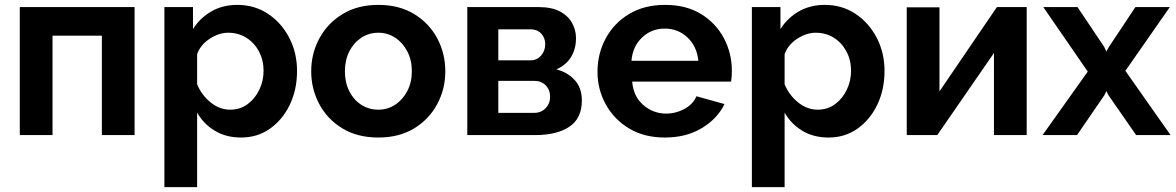

<svg xmlns="http://www.w3.org/2000/svg" viewBox="-20 -553 4815 786"><path d="M61 0V-524H531V0H397V-407H195V0Z M967 10Q905 10 859 -18Q813 -46 787 -92V213H653V-524H770V-434Q799 -480 845.5 -506.5Q892 -533 951 -533Q1022 -533 1077 -496.5Q1132 -460 1164 -398.5Q1196 -337 1196 -263Q1196 -186 1166.5 -124.5Q1137 -63 1085.5 -26.5Q1034 10 967 10ZM922 -104Q963 -104 993.5 -126.5Q1024 -149 1041.5 -185.5Q1059 -222 1059 -263Q1059 -307 1040 -342.5Q1021 -378 988.5 -398.5Q956 -419 914 -419Q876 -419 838 -394Q800 -369 787 -331V-208Q805 -164 842 -134Q879 -104 922 -104Z M1529 10Q1443 10 1381.5 -27.5Q1320 -65 1287 -127Q1254 -189 1254 -261Q1254 -334 1287.5 -396Q1321 -458 1382.5 -495.5Q1444 -533 1529 -533Q1614 -533 1675.5 -495.5Q1737 -458 1770 -396Q1803 -334 1803 -261Q1803 -189 1770 -127Q1737 -65 1675.5 -27.5Q1614 10 1529 10ZM1392 -261Q1392 -215 1410 -179.5Q1428 -144 1459 -124Q1490 -104 1529 -104Q1567 -104 1598 -124.5Q1629 -145 1647.5 -180.5Q1666 -216 1666 -262Q1666 -307 1647.5 -342.5Q1629 -378 1598 -398.5Q1567 -419 1529 -419Q1490 -419 1459 -398.5Q1428 -378 1410 -342.5Q1392 -307 1392 -261Z M1893 0V-524H2185Q2239 -524 2272.5 -506Q2306 -488 2322 -459Q2338 -430 2338 -397Q2338 -353 2318 -320Q2298 -287 2258 -269Q2304 -257 2333 -225Q2362 -193 2362 -142Q2362 -68 2310.5 -34Q2259 0 2171 0ZM2020 -306H2151Q2178 -306 2195 -325.5Q2212 -345 2212 -372Q2212 -398 2195.5 -415.5Q2179 -433 2152 -433H2020ZM2020 -91H2167Q2195 -91 2213.5 -110Q2232 -129 2232 -157Q2232 -185 2214 -203.5Q2196 -222 2168 -222H2020Z M2702 10Q2617 10 2555.5 -27Q2494 -64 2460 -125.5Q2426 -187 2426 -259Q2426 -333 2459.5 -395.5Q2493 -458 2555 -495.5Q2617 -533 2703 -533Q2789 -533 2850 -495.5Q2911 -458 2943.5 -396.5Q2976 -335 2976 -264Q2976 -238 2973 -219H2568Q2573 -158 2613.5 -123Q2654 -88 2707 -88Q2747 -88 2782.5 -107.5Q2818 -127 2831 -159L2946 -127Q2917 -67 2853 -28.5Q2789 10 2702 10ZM2565 -304H2839Q2833 -363 2794.5 -399.5Q2756 -436 2701 -436Q2647 -436 2608.5 -399.5Q2570 -363 2565 -304Z M3372 10Q3310 10 3264 -18Q3218 -46 3192 -92V213H3058V-524H3175V-434Q3204 -480 3250.5 -506.5Q3297 -533 3356 -533Q3427 -533 3482 -496.5Q3537 -460 3569 -398.5Q3601 -337 3601 -263Q3601 -186 3571.5 -124.5Q3542 -63 3490.5 -26.5Q3439 10 3372 10ZM3327 -104Q3368 -104 3398.5 -126.5Q3429 -149 3446.5 -185.5Q3464 -222 3464 -263Q3464 -307 3445 -342.5Q3426 -378 3393.5 -398.5Q3361 -419 3319 -419Q3281 -419 3243 -394Q3205 -369 3192 -331V-208Q3210 -164 3247 -134Q3284 -104 3327 -104Z M3692 0V-523H3826V-179L4061 -524H4183V0H4049V-336L3817 0Z M4391 -524 4501 -360 4509 -342 4519 -360 4628 -524H4769L4587 -263L4772 0H4631L4518 -163L4509 -180L4501 -163L4389 0H4248L4433 -260L4251 -524Z"/></svg>

Font: Raleway
Style: Bold
Weight: 700
Designer: Matt McInerney, Pablo Impallari, Rodrigo Fuenzalida
Foundry: Matt McInerney, Pablo Impallari, Rodrigo Fuenzalida
Version: Version 4.026